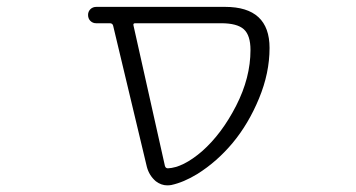

<svg xmlns="http://www.w3.org/2000/svg" viewBox="-20 -565 1040 561"><path d="M375 -497.1Q368.2 -497.1 370.1 -490.2L461.9 -80.1Q463.9 -73.2 470.7 -73.2Q514.6 -75.2 570.3 -123Q627.9 -173.8 669.9 -255.9Q711.9 -337.9 711.9 -418.9Q711.9 -461.9 692.4 -479.5Q672.9 -497.1 626 -497.1ZM767.6 -424.8Q767.6 -351.6 736.8 -277.3Q706.1 -203.1 660.2 -147.9Q614.3 -92.8 556.6 -56.6Q516.6 -32.2 480.5 -24.4Q474.6 -23.4 468.8 -23.4Q451.2 -23.4 435.5 -35.2Q416 -51.8 409.2 -77.1L310.5 -490.2Q308.6 -497.1 300.8 -497.1H260.7Q251 -497.1 244.1 -503.9Q237.3 -510.7 237.3 -521.5Q237.3 -531.2 244.1 -538.1Q251 -544.9 261.7 -544.9H635.7Q636.7 -544.9 637.7 -544.9Q767.6 -544.9 767.6 -424.8Z"/></svg>

Font: Rounded Mgen+ 2m light
Style: Regular
Weight: 200
Designer: [Source Han Sans]
Ryoko NISHIZUKA  (kana & ideographs); Paul D. Hunt (Latin, Greek & Cyrillic); Wenlong ZHANG  (bopomofo
Version: Version 1.059.20150602